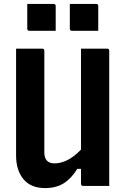

<svg xmlns="http://www.w3.org/2000/svg" viewBox="-20 -948 640 979"><path d="M210 11Q137 11 99.5 -34.5Q62 -80 62 -155V-700H195Q206 -700 206 -689V-171Q206 -115 258 -115Q290 -115 323.5 -131.5Q357 -148 393 -185V-700H526Q537 -700 537 -689V0H404Q393 0 393 -11V-87H374Q344 -38 305 -13.5Q266 11 210 11ZM119 -928H253Q264 -928 264 -917V-791H130Q119 -791 119 -802ZM336 -928H470Q481 -928 481 -917V-791H347Q336 -791 336 -802Z"/></svg>

Font: Recursive Mn Lnr St
Style: Bold
Weight: 700
Monospace: yes
Version: Version 1.079;hotconv 1.0.112;makeotfexe 2.5.65598; ttfautoh